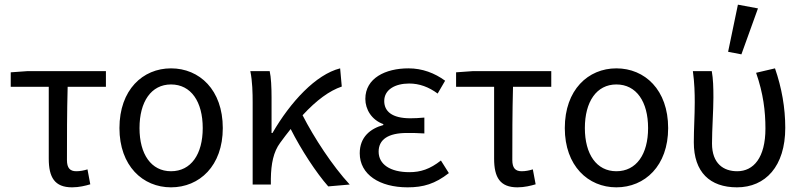

<svg xmlns="http://www.w3.org/2000/svg" viewBox="-20 -791 3440 823"><path d="M289 12C319 12 347 5 367 -1L355 -65C339 -60 323 -57 307 -57C280 -57 267 -71 267 -105C267 -202 267 -309 270 -419H434V-486H96L26 -481V-419H189V-111C189 -31 214 12 289 12Z M713 12C835 12 935 -80 935 -242C935 -406 835 -498 713 -498C592 -498 492 -406 492 -242C492 -80 592 12 713 12ZM713 -57C628 -57 578 -130 578 -242C578 -355 628 -429 713 -429C799 -429 849 -355 849 -242C849 -130 799 -57 713 -57Z M1063 0H1141V-25C1142 -89 1152 -140 1181 -179C1196 -200 1211 -219 1226 -238C1271 -149 1335 -51 1387 8L1479 0C1405 -80 1326 -201 1277 -297C1337 -362 1392 -402 1445 -420L1438 -498C1334 -472 1225 -354 1148 -221H1144V-373C1144 -416 1142 -460 1136 -486H1053C1062 -443 1063 -391 1063 -353Z M1727 12C1795 12 1845 -3 1904 -49L1870 -103C1823 -66 1783 -53 1735 -53C1652 -53 1603 -87 1603 -141C1603 -193 1644 -221 1724 -221C1748 -221 1771 -221 1799 -219V-287C1775 -285 1758 -284 1739 -284C1660 -284 1627 -314 1627 -358C1627 -407 1674 -433 1734 -433C1778 -433 1818 -418 1856 -390L1888 -445C1843 -478 1790 -498 1731 -498C1632 -498 1546 -456 1546 -367C1546 -322 1573 -277 1623 -259V-255C1568 -240 1522 -204 1522 -134C1522 -43 1607 12 1727 12Z M2198 12C2228 12 2256 5 2276 -1L2264 -65C2248 -60 2232 -57 2216 -57C2189 -57 2176 -71 2176 -105C2176 -202 2176 -309 2179 -419H2343V-486H2005L1935 -481V-419H2098V-111C2098 -31 2123 12 2198 12Z M2622 12C2744 12 2844 -80 2844 -242C2844 -406 2744 -498 2622 -498C2501 -498 2401 -406 2401 -242C2401 -80 2501 12 2622 12ZM2622 -57C2537 -57 2487 -130 2487 -242C2487 -355 2537 -429 2622 -429C2708 -429 2758 -355 2758 -242C2758 -130 2708 -57 2622 -57Z M3139 12C3261 12 3346 -78 3346 -243C3346 -329 3331 -414 3302 -498L3221 -479C3252 -390 3261 -314 3261 -240C3261 -115 3210 -57 3140 -57C3082 -57 3032 -89 3032 -176C3032 -236 3038 -318 3038 -373C3038 -416 3037 -452 3031 -486H2950C2957 -435 2958 -391 2958 -353C2958 -295 2954 -238 2954 -181C2954 -53 3023 12 3139 12ZM3158 -558 3229 -755 3143 -771 3101 -569Z"/></svg>

Font: DAIFUKU Sans
Style: Regular
Weight: 400
Designer: Original font ‘Source Han Sans JP’ : Paul D. Hunt
Foundry: Daifuku
Version: Version 1.000